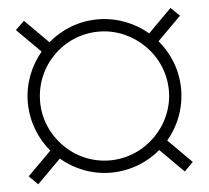

<svg xmlns="http://www.w3.org/2000/svg" viewBox="-45 -688 712 655"><g transform="rotate(-5 311.0 -360.0)"><path d="M60 -80 141 -161C187 -122 246.5 -98 311 -98C376 -98 435.5 -121.5 481.5 -160.5L562 -80L592 -110L511.5 -190.5C550.5 -236.5 574 -296 574 -361C574 -425.5 550.5 -484.5 511.5 -530.5L592 -611L562 -640L482 -560C436 -599 376 -623 311 -623C246 -623 186.5 -599 140.5 -559.5L60 -640L30 -611L111 -530C72.5 -484 49 -425 49 -361C49 -296.5 72.5 -237 111 -191L30 -110ZM311 -140C189 -140 91 -241 91 -360C91 -482 189 -581 311 -581C430 -581 532 -482 532 -360C532 -241 433 -140 311 -140Z"/></g></svg>

Font: Hauora ExtraLight
Style: Regular
Weight: 200
Designer: Mikhail Sharanda
Foundry: WCYS & Co.
Version: Version 1.010